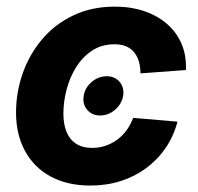

<svg xmlns="http://www.w3.org/2000/svg" viewBox="-20 -559 608 590"><path d="M287.6 -204.1Q262.7 -204.1 247.8 -221.7Q232.9 -239.3 237.3 -264.6Q241.2 -289.6 261.7 -307.1Q282.2 -324.7 308.1 -324.7Q333 -324.7 347.7 -307.1Q362.3 -289.6 358.4 -264.6Q354 -239.3 333.5 -221.7Q313 -204.1 287.6 -204.1ZM257.8 11.2Q187 11.2 135.7 -16.6Q84.5 -44.4 56.9 -95Q29.3 -145.5 29.3 -212.9Q29.3 -275.4 49.8 -333.7Q70.3 -392.1 109.6 -438.5Q148.9 -484.9 205.3 -511.7Q261.7 -538.6 333 -538.6Q382.3 -538.6 423.3 -524.7Q464.4 -510.7 493.7 -485.1Q522.9 -459.5 538.1 -423.8Q553.2 -388.2 551.3 -343.8L411.6 -333.5Q411.6 -353 407 -369.4Q402.3 -385.7 392.8 -397.7Q383.3 -409.7 368.2 -416.3Q353 -422.9 331.5 -422.9Q292.5 -422.9 263.2 -403.6Q233.9 -384.3 214.1 -352.8Q194.3 -321.3 184.6 -283.7Q174.8 -246.1 174.8 -210Q174.8 -177.7 184.3 -154.1Q193.8 -130.4 213.6 -117.4Q233.4 -104.5 263.2 -104.5Q285.2 -104.5 304.9 -111.3Q324.7 -118.2 341.1 -130.4Q357.4 -142.6 369.6 -159.7Q381.8 -176.8 389.2 -196.8L525.4 -185.1Q513.7 -140.6 489 -104.5Q464.4 -68.4 429.4 -42.5Q394.5 -16.6 351.1 -2.7Q307.6 11.2 257.8 11.2Z"/></svg>

Font: Inter 24pt
Style: Bold Italic
Weight: 700
Italic angle: -9.3988°
Version: Version 4.001;git-66647c0bb